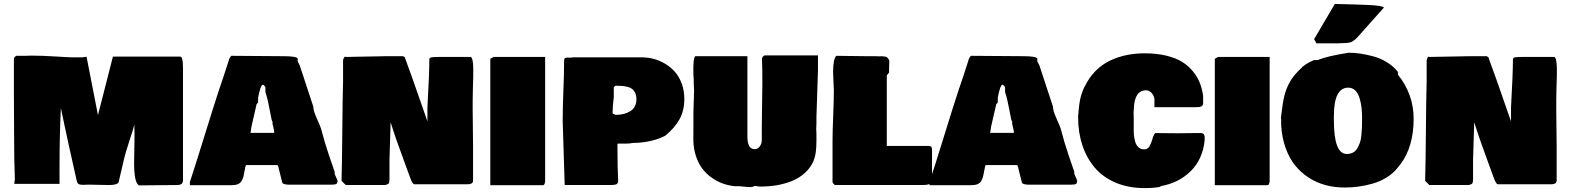

<svg xmlns="http://www.w3.org/2000/svg" viewBox="-20 -962 8002 978"><path d="M400.4 -669.9Q403.8 -670.9 411.4 -671.6Q418.9 -672.4 420.9 -672.9L479 -375.5L555.2 -673.8H898.4Q912.1 -673.8 912.1 -616.2V-41Q911.1 -33.2 907.7 -28.3Q904.3 -23.4 897.7 -21.7Q891.1 -20 887.5 -19.8Q883.8 -19.5 875 -19.5Q844.2 -19.5 781.5 -18.6Q718.8 -17.6 687.5 -17.6Q663.1 -32.7 663.1 -129.9Q663.1 -154.3 664.1 -193.6Q665 -232.9 665 -252V-294.9Q665 -298.3 664.6 -305.9Q664.1 -313.5 664.1 -317.4Q664.1 -334 666 -371.1V-334Q659.2 -305.2 639.6 -246.1Q620.1 -187 613.3 -158.2L584 -33.2Q576.2 -19.5 535.2 -19.5Q515.1 -19.5 483.2 -20.5Q451.2 -21.5 434.6 -21.5Q429.7 -21.5 418 -21Q406.2 -20.5 403.3 -20.5Q387.7 -20.5 380.9 -24.4Q374 -28.3 371.1 -40Q325.2 -243.7 307.6 -328.1L290 -412.1Q283.2 -270 283.2 -111.3V-25.4H52.7Q52.7 -28.3 54.2 -38.1Q55.7 -47.9 55.7 -48.8Q51.8 -142.6 51.8 -280.3Q51.8 -321.8 51.3 -390.9Q50.8 -460 50.8 -486.3V-659.2Q50.8 -665.5 52.7 -668.7Q54.7 -671.9 62.5 -677.7H107.4Q131.8 -677.7 142.6 -678.7Q191.9 -678.7 262.5 -674.3Q333 -669.9 350.6 -669.9ZM666 -374V-375Z M1232.4 -121.1Q1229 -109.9 1225.8 -91.6Q1222.7 -73.2 1220 -62.7Q1217.3 -52.2 1210.9 -40.8Q1204.6 -29.3 1191.7 -23.9Q1178.7 -18.6 1158.2 -18.6H947.3V-35.2Q973.1 -112.8 1022.7 -273.4Q1072.3 -434.1 1099.6 -516.6V-515.6Q1116.2 -563 1148.4 -664.1Q1148.9 -665 1149.9 -666.5Q1154.3 -673.8 1158.2 -677.7L1421.9 -675.8Q1489.3 -675.8 1496.1 -664.1V-651.4Q1497.1 -647 1506.8 -628.9Q1554.2 -483.9 1576.2 -418V-412.1Q1578.1 -397.9 1585 -379.9Q1591.8 -361.8 1601.3 -341.1Q1610.8 -320.3 1614.7 -308.6L1634.3 -238.3Q1651.4 -181.6 1684.6 -86.9V-87.9V-78.1Q1686 -71.3 1691.9 -59.6Q1697.8 -47.9 1699.2 -43Q1699.2 -29.3 1693.6 -25.4Q1688 -21.5 1671.9 -21.5H1445.3Q1437 -22.5 1434.6 -22.9Q1432.1 -23.4 1427 -24.9Q1421.9 -26.4 1419.7 -28.8Q1417.5 -31.2 1417 -35.2L1398.4 -109.4Q1396.5 -118.7 1394.5 -119.9Q1392.6 -121.1 1382.8 -121.1ZM1255.9 -294.9V-293ZM1363.3 -353.5Q1360.4 -367.2 1354.7 -397.7Q1349.1 -428.2 1343.8 -450.9Q1338.4 -473.6 1332 -493.2V-516.6Q1328.1 -526.9 1318.4 -531.2V-530.3Q1306.6 -527.8 1294.9 -464.8V-441.4Q1293.9 -438 1290.5 -435.1Q1287.1 -432.1 1287.1 -431.6Q1271 -360.4 1260.7 -316.4Q1260.7 -311.5 1258.3 -299.3Q1255.9 -287.1 1255.9 -285.2H1377Q1377 -297.9 1368.2 -331.1V-341.8Q1367.7 -343.3 1365.5 -347.4Q1363.3 -351.6 1363.3 -353.5Z M2377.9 -671.9Q2383.8 -669.9 2387 -655Q2390.1 -640.1 2390.6 -617.7Q2391.1 -595.2 2390.6 -574.7Q2390.1 -554.2 2389.4 -532.7Q2388.7 -511.2 2388.7 -505.9Q2387.7 -486.3 2387.7 -451.2V-399.4Q2387.7 -365.2 2388.7 -305.7Q2389.6 -246.1 2389.6 -217.8V-40Q2387.7 -23.4 2362.3 -23.4H2088.9Q2080.1 -25.4 2066.4 -64.5Q2057.1 -90.3 2035.4 -149.4Q2013.7 -208.5 1998 -253.2Q1982.4 -297.9 1969.7 -339.8V-342.8V-339.8Q1968.3 -307.6 1966.8 -243.9Q1965.3 -180.2 1963.9 -148.4V-48.8Q1963.9 -34.2 1960.4 -28.6Q1957 -22.9 1942.4 -19.5H1741.2L1719.7 -41Q1722.2 -122.1 1723.6 -294.9Q1725.1 -467.8 1727.5 -550.8V-656.2Q1732.4 -673.8 1739.3 -673.8V-671.9Q1772.5 -671.9 1843.5 -673.8Q1914.6 -675.8 1950.2 -675.8H2032.2Q2032.7 -675.8 2033.7 -675.3Q2042.5 -671.9 2043.5 -667.5L2043.9 -664.1Q2061.5 -616.7 2079.6 -565.9Q2097.7 -515.1 2122.6 -443.1Q2147.5 -371.1 2157.2 -343.8V-416Q2167 -587.9 2167 -660.2Q2167 -668 2177.7 -669.9Q2188.5 -671.9 2210.9 -671.9Z M2477.5 -18.6V-660.2Q2478 -664.1 2485.4 -667.2Q2492.7 -670.4 2494.1 -671.9H2756.8V-36.1Q2754.4 -25.9 2752.2 -22.2Q2750 -18.6 2745.1 -18.6Z M2856.4 -19.5 2846.2 -344.7Q2846.2 -378.4 2847.2 -420.9Q2848.1 -463.4 2849.6 -497.6Q2851.1 -531.7 2852.3 -575.2Q2853.5 -618.7 2853.5 -654.3Q2853.5 -664.1 2860.1 -666.7Q2866.7 -669.4 2876.7 -668.5Q2886.7 -667.5 2899.4 -669.9H3249Q3278.8 -669.9 3308.6 -662.4Q3338.4 -654.8 3366.9 -637.9Q3395.5 -621.1 3417.2 -596.9Q3439 -572.8 3452.4 -536.6Q3465.8 -500.5 3465.8 -457Q3465.8 -399.4 3441.4 -354.7Q3417 -310.1 3368.2 -270.5Q3308.1 -239.3 3223.6 -234.4H3208Q3188.5 -230.5 3168.9 -230.5H3129.9Q3127 -230.5 3125 -229.5Q3125 -101.6 3128.9 -36.1Q3126.5 -26.4 3118.4 -22.9Q3110.4 -19.5 3090.8 -19.5ZM3100.6 -392.6V-383.8Q3101.1 -383.3 3107.2 -380.6Q3113.3 -377.9 3113.3 -377V-376Q3112.3 -376 3112.3 -377.9Q3113.3 -377 3118.2 -377Q3161.6 -377 3191.7 -396.5Q3221.7 -416 3221.7 -457Q3221.7 -475.6 3215.3 -488.8Q3209 -502 3200 -509Q3190.9 -516.1 3175.5 -519.8Q3160.2 -523.4 3147.5 -524.4Q3134.8 -525.4 3115.2 -525.4Q3114.7 -524.9 3111.3 -522Q3107.9 -519 3106.4 -517.6V-466.8Q3100.6 -419.9 3100.6 -392.6Z M3513.7 -557.6Q3511.7 -567.4 3511.7 -613.3Q3511.7 -666 3521.5 -675.8H3787.1V-265.6Q3787.1 -202.1 3824.2 -202.1Q3839.8 -202.1 3850.1 -216.1Q3860.4 -230 3860.4 -249V-321.3Q3863.3 -535.2 3863.3 -537.1Q3863.3 -622.1 3861.3 -660.2Q3861.3 -673.8 3875 -679.7H4146.5V-603.5Q4140.1 -418.5 4138.7 -365.2V-335Q4138.7 -329.1 4138.2 -319.3Q4137.7 -309.6 4137.7 -305.7Q4137.7 -289.1 4138.7 -282.2V-244.1Q4138.7 -176.3 4125 -146.5V-144.5Q4109.4 -107.9 4080.1 -81.3Q4050.8 -54.7 4013.2 -39.8Q3975.6 -24.9 3936 -18.3Q3896.5 -11.7 3852.5 -11.7Q3838.9 -11.7 3832 -14.6H3820.3Q3820.3 -9.8 3805.7 -9.8V-8.8Q3794.9 -8.3 3743.2 -13.7H3720.7Q3689.9 -17.1 3661.4 -27.3Q3632.8 -37.6 3606 -56.4Q3579.1 -75.2 3558.8 -101.1Q3538.6 -127 3525.9 -164.1Q3513.2 -201.2 3511.7 -245.1Q3512.2 -270.5 3512 -315.4Q3511.7 -360.4 3512.2 -397.2Q3512.7 -434.1 3514.6 -468.8V-482.4Q3514.6 -484.9 3515.1 -490.2Q3515.6 -495.6 3515.6 -498Q3515.6 -505.4 3514.6 -520Q3513.7 -534.7 3513.7 -542V-558.6Z M4232.4 -19.5Q4231 -21.5 4227.8 -23.9Q4224.6 -26.4 4220.7 -33.2V-244.1Q4220.7 -285.6 4224.1 -371.6Q4227.5 -457.5 4227.5 -502Q4227.5 -511.7 4225.6 -543.5Q4223.6 -575.2 4223.6 -593.8Q4223.6 -662.6 4240.2 -677.7Q4341.8 -675.8 4391.6 -675.8H4438.5Q4455.1 -675.8 4463.9 -674.8Q4464.8 -675.8 4468.8 -675.8Q4469.7 -675.8 4477.3 -674.8Q4484.9 -673.8 4489.3 -673.8Q4501.5 -672.4 4509.8 -653.3V-646.5Q4509.8 -641.1 4509.3 -630.9Q4508.8 -620.6 4508.8 -615.2V-593.8Q4508.3 -591.3 4502.7 -585.2Q4497.1 -579.1 4497.1 -575.2V-218.8H4704.1Q4711.9 -218.8 4715.8 -218.3Q4719.7 -217.8 4723.6 -213.9Q4727.5 -210 4727.5 -202.1V-39.1Q4723.6 -19.5 4680.7 -19.5Z M5000 -121.1Q4996.6 -109.9 4993.4 -91.6Q4990.2 -73.2 4987.5 -62.7Q4984.9 -52.2 4978.5 -40.8Q4972.2 -29.3 4959.2 -23.9Q4946.3 -18.6 4925.8 -18.6H4714.8V-35.2Q4740.7 -112.8 4790.3 -273.4Q4839.8 -434.1 4867.2 -516.6V-515.6Q4883.8 -563 4916 -664.1Q4916.5 -665 4917.5 -666.5Q4921.9 -673.8 4925.8 -677.7L5189.5 -675.8Q5256.8 -675.8 5263.7 -664.1V-651.4Q5264.6 -647 5274.4 -628.9Q5321.8 -483.9 5343.8 -418V-412.1Q5345.7 -397.9 5352.5 -379.9Q5359.4 -361.8 5368.9 -341.1Q5378.4 -320.3 5382.3 -308.6L5401.9 -238.3Q5418.9 -181.6 5452.1 -86.9V-87.9V-78.1Q5453.6 -71.3 5459.5 -59.6Q5465.3 -47.9 5466.8 -43Q5466.8 -29.3 5461.2 -25.4Q5455.6 -21.5 5439.5 -21.5H5212.9Q5204.6 -22.5 5202.1 -22.9Q5199.7 -23.4 5194.6 -24.9Q5189.5 -26.4 5187.3 -28.8Q5185.1 -31.2 5184.6 -35.2L5166 -109.4Q5164.1 -118.7 5162.1 -119.9Q5160.2 -121.1 5150.4 -121.1ZM5023.4 -294.9V-293ZM5130.9 -353.5Q5127.9 -367.2 5122.3 -397.7Q5116.7 -428.2 5111.3 -450.9Q5106 -473.6 5099.6 -493.2V-516.6Q5095.7 -526.9 5085.9 -531.2V-530.3Q5074.2 -527.8 5062.5 -464.8V-441.4Q5061.5 -438 5058.1 -435.1Q5054.7 -432.1 5054.7 -431.6Q5038.6 -360.4 5028.3 -316.4Q5028.3 -311.5 5025.9 -299.3Q5023.4 -287.1 5023.4 -285.2H5144.5Q5144.5 -297.9 5135.7 -331.1V-341.8Q5135.3 -343.3 5133.1 -347.4Q5130.9 -351.6 5130.9 -353.5Z M5809.6 -3.9Q5728 -3.9 5663.1 -31.5Q5598.1 -59.1 5556.6 -107.9Q5515.1 -156.7 5493.4 -221.9Q5471.7 -287.1 5471.7 -364.3V-371.1Q5472.2 -374.5 5473.4 -387.9Q5474.6 -401.4 5474.9 -405.5Q5475.1 -409.7 5476.6 -421.4Q5478 -433.1 5479 -438.5Q5480 -443.8 5481.7 -454.1Q5483.4 -464.4 5485.6 -470.9Q5487.8 -477.5 5490.7 -486.8Q5493.7 -496.1 5497.1 -504.4Q5500.5 -512.7 5504.9 -521.5V-520.5Q5527.3 -567.4 5561.5 -601.6Q5595.7 -635.7 5636.7 -654.5Q5677.7 -673.3 5720.7 -681.9Q5763.7 -690.4 5811.5 -690.4Q5872.1 -690.4 5920.9 -678.5Q5969.7 -666.5 6002 -646.5Q6034.2 -626.5 6057.1 -597.9Q6080.1 -569.3 6091.8 -539.1Q6103.5 -508.8 6108.4 -473.6V-431.6Q6106.9 -424.8 6101.1 -421.1Q6095.2 -417.5 6088.4 -416.7Q6081.5 -416 6069.3 -416H5860.4V-458Q5857.9 -474.6 5846.2 -488.3Q5834.5 -502 5817.4 -502Q5802.2 -502 5790.8 -495.6Q5779.3 -489.3 5772.7 -478.8Q5766.1 -468.3 5762 -454.3Q5757.8 -440.4 5756.6 -425Q5755.4 -409.7 5754.6 -393.8Q5753.9 -377.9 5754.9 -363.8Q5754.9 -354 5754.9 -349.6V-294.9Q5754.9 -282.7 5756.1 -271.2Q5757.3 -259.8 5762 -241.7Q5766.6 -223.6 5778.3 -212.4Q5790 -201.2 5807.6 -201.2Q5826.2 -201.2 5835.2 -216.8Q5844.2 -232.4 5850.3 -254.4Q5856.4 -276.4 5864.3 -284.2Q5883.8 -284.2 5922.9 -283.7Q5961.9 -283.2 5981.4 -283.2Q5995.1 -283.2 6022 -283.7Q6048.8 -284.2 6062.5 -284.2H6098.6Q6114.7 -284.2 6116.2 -264.6V-246.1Q6105.5 -148.9 6044.4 -89.4Q5983.4 -29.8 5891.6 -13.7V-10.7Q5858.9 -3.9 5809.6 -3.9Z M6168 -18.6V-660.2Q6168.5 -664.1 6175.8 -667.2Q6183.1 -670.4 6184.6 -671.9H6447.3V-36.1Q6444.8 -25.9 6442.6 -22.2Q6440.4 -18.6 6435.5 -18.6Z M6673.8 -762.7 6779.3 -941.9 6873 -939.5Q6877 -939.5 6888.4 -939Q6899.9 -938.5 6913.3 -938Q6926.8 -937.5 6943.1 -937Q6959.5 -936.5 6974.4 -935.3Q6989.3 -934.1 7001.5 -932.4Q7013.7 -930.7 7021.2 -928.2Q7028.8 -925.8 7028.8 -922.9L6896.5 -774.4Q6888.2 -765.1 6880.6 -759.3Q6873 -753.4 6867.4 -750Q6861.8 -746.6 6852.1 -744.9Q6842.3 -743.2 6836.7 -742.9Q6831.1 -742.7 6815.7 -742.2Q6800.3 -741.7 6791 -741.2H6685.5ZM6505.9 -353.5 6504.9 -364.3Q6514.2 -443.8 6522.5 -475.1Q6541.5 -548.3 6590.8 -597.7L6602.5 -609.4Q6626 -636.7 6673.8 -656.2H6692.4Q6740.2 -676.3 6849.6 -693.4Q6877 -693.4 6907 -689.2Q6937 -685.1 6973.6 -675.5Q7010.3 -666 7044.2 -645.3Q7078.1 -624.5 7100.6 -595.7V-582Q7180.7 -481.9 7180.7 -357.4Q7180.7 -217.3 7116.2 -128.9L7096.7 -104.5Q7074.2 -76.7 7040.8 -56.6Q7007.3 -36.6 6969.7 -26.1Q6932.1 -15.6 6897.7 -11.2Q6863.3 -6.8 6829.1 -6.8Q6778.8 -6.8 6733.2 -18.8Q6687.5 -30.8 6647.7 -56.2Q6607.9 -81.5 6577.6 -118.7Q6547.4 -155.8 6528.6 -208.3Q6509.8 -260.7 6505.9 -324.2ZM6774.4 -349.6Q6774.4 -177.7 6839.8 -177.7Q6857.9 -177.7 6871.3 -184.6Q6884.8 -191.4 6893.1 -205.6Q6901.4 -219.7 6906.7 -234.4Q6912.1 -249 6914.3 -271Q6916.5 -293 6917.2 -309.6Q6918 -326.2 6918 -349.6V-367.2Q6918 -392.6 6915 -416Q6912.1 -439.5 6905 -463.1Q6897.9 -486.8 6883.3 -501.2Q6868.7 -515.6 6847.7 -515.6Q6774.4 -515.6 6774.4 -371.1Z M7897.5 -671.9Q7903.3 -669.9 7906.5 -655Q7909.7 -640.1 7910.2 -617.7Q7910.6 -595.2 7910.2 -574.7Q7909.7 -554.2 7908.9 -532.7Q7908.2 -511.2 7908.2 -505.9Q7907.2 -486.3 7907.2 -451.2V-399.4Q7907.2 -365.2 7908.2 -305.7Q7909.2 -246.1 7909.2 -217.8V-40Q7907.2 -23.4 7881.8 -23.4H7608.4Q7599.6 -25.4 7585.9 -64.5Q7576.7 -90.3 7554.9 -149.4Q7533.2 -208.5 7517.6 -253.2Q7502 -297.9 7489.3 -339.8V-342.8V-339.8Q7487.8 -307.6 7486.3 -243.9Q7484.9 -180.2 7483.4 -148.4V-48.8Q7483.4 -34.2 7480 -28.6Q7476.6 -22.9 7461.9 -19.5H7260.7L7239.3 -41Q7241.7 -122.1 7243.2 -294.9Q7244.6 -467.8 7247.1 -550.8V-656.2Q7252 -673.8 7258.8 -673.8V-671.9Q7292 -671.9 7363 -673.8Q7434.1 -675.8 7469.7 -675.8H7551.8Q7552.2 -675.8 7553.2 -675.3Q7562 -671.9 7563 -667.5L7563.5 -664.1Q7581.1 -616.7 7599.1 -565.9Q7617.2 -515.1 7642.1 -443.1Q7667 -371.1 7676.8 -343.8V-416Q7686.5 -587.9 7686.5 -660.2Q7686.5 -668 7697.3 -669.9Q7708 -671.9 7730.5 -671.9Z"/></svg>

Font: Bowlby One SC
Style: Regular
Weight: 400
Width: 1
Version: Version 1.2